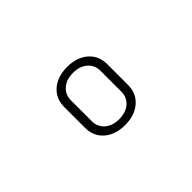

<svg xmlns="http://www.w3.org/2000/svg" viewBox="-45 -937 689 689"><g transform="rotate(-45 300.0 -592.5)"><path d="M300 -445Q251 -445 221 -471Q191 -497 191 -540V-645Q191 -688 221 -714Q251 -740 300 -740Q349 -740 379 -714Q409 -688 409 -645V-540Q409 -497 379 -471Q349 -445 300 -445ZM300 -475Q334 -475 354.5 -493Q375 -511 375 -540V-645Q375 -674 354.5 -692Q334 -710 300 -710Q266 -710 245.5 -692Q225 -674 225 -645V-540Q225 -511 245.5 -493Q266 -475 300 -475Z"/></g></svg>

Font: Tiny Thin
Style: Regular
Weight: 100
Monospace: yes
Designer: Philipp Nurullin, Konstantin Bulenkov
Foundry: JetBrains
Version: Version 2.251; ttfautohint (v1.8.4.7-5d5b)